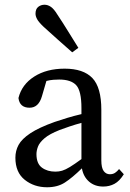

<svg xmlns="http://www.w3.org/2000/svg" viewBox="-20 -778 549 811"><path d="M416 10Q380 10 356 -11Q332 -32 326 -67Q285 -27 254 -7Q223 13 179 13Q124 13 84.5 -18.5Q45 -50 45 -112Q45 -141 58.5 -166Q72 -191 108 -215Q144 -239 211 -263Q234 -271 264 -280Q294 -289 324 -296V-321Q324 -394 302 -418Q280 -442 230 -442Q219 -442 205.5 -441Q192 -440 176 -436L157 -371Q143 -323 105 -323Q63 -323 58 -364Q72 -421 124.5 -454.5Q177 -488 253 -488Q332 -488 370 -448.5Q408 -409 408 -314V-101Q408 -69 418 -55.5Q428 -42 444 -42Q457 -42 466 -48Q475 -54 483 -64L503 -42Q485 -13 463.5 -1.5Q442 10 416 10ZM134 -127Q134 -87 157 -70Q180 -53 214 -53Q229 -53 242.5 -57Q256 -61 275 -72.5Q294 -84 324 -106V-259Q298 -252 273 -243.5Q248 -235 232 -229Q189 -212 168 -194Q147 -176 140.5 -159Q134 -142 134 -127ZM311 -576 285 -557Q254 -584 224.5 -610.5Q195 -637 164 -665Q143 -685 136.5 -697.5Q130 -710 130 -720Q130 -740 141.5 -749Q153 -758 168 -758Q182 -758 195 -749Q208 -740 222 -717Q246 -681 267.5 -646Q289 -611 311 -576Z"/></svg>

Font: Source Serif Pro
Style: Regular
Weight: 400
Designer: Frank Grießhammer
Foundry: Adobe Systems Incorporated
Version: Version 3.001;hotconv 1.0.111;makeotfexe 2.5.65597